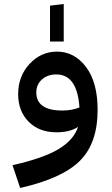

<svg xmlns="http://www.w3.org/2000/svg" viewBox="-20 -656 555 952"><path d="M296 -636V-450H228V-628ZM263 -400Q349 -400 406.5 -324Q464 -248 464 -111Q464 54 376 141.5Q288 229 80 276L42 163Q194 129 270 83.5Q346 38 367 -27Q327 0 260 0Q174 0 122 -52.5Q70 -105 70 -189Q70 -278 126.5 -339Q183 -400 263 -400ZM160 -198Q160 -108 289 -108Q336 -108 374 -123Q363 -287 259 -287Q216 -287 188 -262Q160 -237 160 -198Z"/></svg>

Font: FiraGO Medium
Style: Regular
Weight: 500
Designer: bBox Type
Foundry: bBox Type GmbH
Version: Version 1.001;PS 001.001;hotconv 1.0.88;makeotf.lib2.5.64775